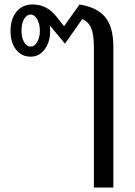

<svg xmlns="http://www.w3.org/2000/svg" viewBox="-20 -587 604 857"><path d="M486 -378V250H399V-378Q399 -433 387 -461.5Q375 -490 347 -502L270 -392L202 -474Q204 -458 204 -450Q204 -400 179.5 -367Q155 -334 117 -334Q77 -334 52 -365Q27 -396 27 -449Q27 -502 53.5 -534.5Q80 -567 126 -567Q189 -567 231 -514L266 -470L335 -567Q415 -554 450.5 -509.5Q486 -465 486 -378ZM158 -450Q158 -480 146 -501Q134 -522 117 -522Q99 -522 87.5 -502Q76 -482 76 -450Q76 -419 87.5 -399Q99 -379 117 -379Q134 -379 146 -399.5Q158 -420 158 -450Z"/></svg>

Font: KoHo Medium
Style: Regular
Weight: 500
Version: Version 1.000; ttfautohint (v1.6)